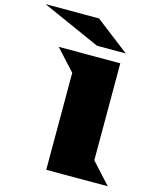

<svg xmlns="http://www.w3.org/2000/svg" viewBox="-239 -1009 909 1102"><g transform="rotate(15 215.5 -458.5)"><path d="M239.3 -763.2 -107.4 -917.5H210.4L410.6 -763.2ZM142.6 0V-576.2L29.3 -700.2H395V-124L508.3 0Z"/></g></svg>

Font: Goblin
Style: Regular
Weight: 400
Designer: Riccardo De Franceschi
Foundry: Sorkin Type Co.
Version: Version 1.001